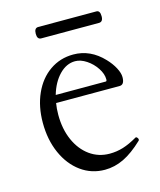

<svg xmlns="http://www.w3.org/2000/svg" viewBox="-91 -622 585 700"><g transform="rotate(-15 201.5 -272.0)"><path d="M44.4 -212.4Q44.4 -273.9 66.2 -322.3Q87.9 -370.6 127 -397.7Q166 -424.8 215.8 -424.8Q280.3 -424.8 329.1 -373Q347.2 -354 357.7 -334Q368.2 -314 368.2 -298.8Q368.2 -270 349.6 -270H109.9Q106.4 -250 106.4 -226.1Q106.4 -172.4 125 -130.4Q143.6 -88.4 176.5 -64.7Q209.5 -41 251.5 -41Q277.8 -41 302.5 -48.6Q327.1 -56.2 356.4 -73.2Q359.4 -75.2 363 -71.5Q366.7 -67.9 366.7 -63.5Q366.7 -61 364.7 -59.1Q326.2 -22.5 291.3 -5.6Q256.3 11.2 219.7 11.2Q169.4 11.2 129.6 -17.6Q89.8 -46.4 67.1 -97.4Q44.4 -148.4 44.4 -212.4ZM305.2 -298.8Q309.1 -298.8 309.1 -306.2Q309.1 -326.7 294.7 -348.6Q280.3 -370.6 258.5 -385Q236.8 -399.4 215.8 -399.4Q183.1 -399.4 156.2 -371.8Q129.4 -344.2 116.2 -298.8ZM103.5 -532.7Q103.5 -554.7 118.7 -554.7H338.4Q352.1 -554.7 352.1 -532.7Q352.1 -511.7 336.4 -511.7H118.7Q103.5 -511.7 103.5 -532.7Z"/></g></svg>

Font: JuniusX Light
Style: Regular
Weight: 300
Designer: Peter S. Baker
Foundry: Briery Creek Software
Version: Version 1.008